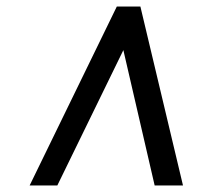

<svg xmlns="http://www.w3.org/2000/svg" viewBox="-20 -768 666 586"><path d="M70.5 -202 336.5 -748H408.5L538.5 -202H452L356.5 -615L155 -202Z"/></svg>

Font: Merriweather 72pt ExtraBold
Style: Italic
Weight: 800
Italic angle: -7.8°
Version: Version 2.101